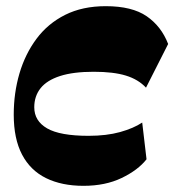

<svg xmlns="http://www.w3.org/2000/svg" viewBox="-20 -588 565 622"><path d="M250.3 14Q180 14 129.1 -11Q78.3 -36 51.4 -87.3Q24.5 -138.5 24.5 -216.5Q24.5 -286.8 43 -349.9Q61.5 -413 98.3 -462.4Q135 -511.7 191.1 -539.9Q247.3 -568 322.5 -568Q407.7 -568 455.2 -535.4Q502.7 -502.7 524.7 -445.5L453 -304Q428 -330.8 387.9 -343.1Q347.8 -355.5 283.5 -355.5Q217.5 -355.5 174.8 -341.8Q132 -328 111.5 -302.3Q91 -276.5 91 -240.5Q91 -196.2 132.7 -172.1Q174.5 -148 267 -148Q325.2 -148 369.1 -160.2Q413 -172.5 440.7 -191L454.7 -72Q427 -36.8 374.1 -11.4Q321.3 14 250.3 14Z"/></svg>

Font: Savate ExtraLight
Style: Italic
Weight: 200
Italic angle: -11°
Designer: Max Esnée
Foundry: Plomb Type
Version: Version 2.000